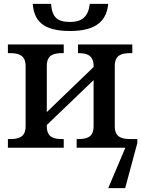

<svg xmlns="http://www.w3.org/2000/svg" viewBox="-20 -767 734 997"><path d="M344 -606C488 -606 534 -666 542 -747H446C439 -678 402 -653 345 -653C280 -653 251 -674 245 -747H150C157 -664 197 -606 344 -606ZM693 -45H655C615 -45 576 -53 576 -111V-425C576 -483 615 -491 655 -491H667V-536H385V-491H388C428 -491 466 -482 466 -424V-419L223 -185V-425C223 -483 261 -491 301 -491H311V-536H21V-491H34C74 -491 113 -482 113 -424V-111C113 -53 74 -45 34 -45H21V0H311V-45H301C261 -45 223 -53 223 -111V-118L466 -351V-111C466 -53 428 -45 388 -45H378V0H631L542 210H630L693 -24Z"/></svg>

Font: Noto Serif Thai Medium
Style: Regular
Weight: 500
Designer: Monotype Design Team
Foundry: Monotype Imaging Inc.
Version: Version 1.901;PS 001.901;hotconv 1.0.88;makeotf.lib2.5.64775